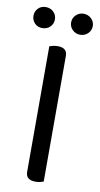

<svg xmlns="http://www.w3.org/2000/svg" viewBox="-93 -818 449 864"><g transform="rotate(10 131.5 -386.0)"><path d="M171 -2Q166 0 156 2.5Q146 5 134 5Q90 5 90 -32V-606Q95 -608 105.5 -610.5Q116 -613 128 -613Q171 -613 171 -576ZM94 -729Q94 -709 80 -695Q66 -681 44 -681Q23 -681 9.5 -695Q-4 -709 -4 -729Q-4 -749 9.5 -763Q23 -777 44 -777Q66 -777 80 -763Q94 -749 94 -729ZM267 -729Q267 -709 252.5 -695Q238 -681 217 -681Q197 -681 182.5 -695Q168 -709 168 -729Q168 -749 182.5 -763Q197 -777 217 -777Q238 -777 252.5 -763Q267 -749 267 -729Z"/></g></svg>

Font: Baloo 2
Style: Regular
Weight: 400
Designer: Sarang Kulkarni and Ek Type
Foundry: Ek Type
Version: Version 1.640;hotconv 1.0.111;makeotfexe 2.5.65597; ttfautoh